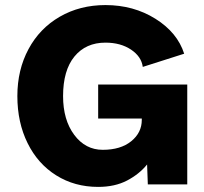

<svg xmlns="http://www.w3.org/2000/svg" viewBox="-20 -731 810 761"><path d="M48.8 -350.1Q48.8 -454.1 93 -536.4Q137.2 -618.7 217 -664.8Q296.9 -710.9 397.9 -710.9Q509.3 -710.9 596.2 -656.5Q683.1 -602.1 710 -518.1L545.9 -465.8Q540.5 -506.8 499.3 -534.4Q458 -562 397.9 -562Q320.3 -562 275.1 -507.1Q230 -452.1 230 -350.1Q230 -255.9 274.2 -196.5Q318.4 -137.2 387.2 -137.2Q458 -137.2 500 -171.1Q542 -205.1 542 -255.9V-261.2H369.1V-396H722.2V0H565.9L563 -79.1Q532.2 -41 483.9 -15.6Q435.5 9.8 369.1 9.8Q275.9 9.8 202.9 -35.9Q129.9 -81.5 89.4 -163.6Q48.8 -245.6 48.8 -350.1Z"/></svg>

Font: LT Superior Black
Style: Regular
Weight: 900
Designer: Daniel Lyons
Foundry: LyonsType
Version: Version 2.005